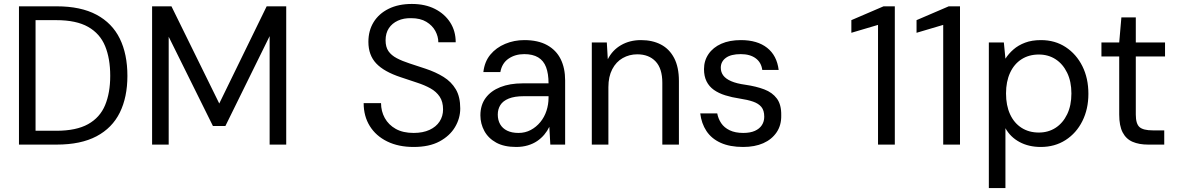

<svg xmlns="http://www.w3.org/2000/svg" viewBox="-20 -732 5960 972"><path d="M76 0V-700H267Q389 -700 468.5 -657.5Q548 -615 586.5 -536.5Q625 -458 625 -348Q625 -240 586.5 -162Q548 -84 468.5 -42Q389 0 267 0ZM160 -70H265Q366 -70 426 -103.5Q486 -137 512 -199.5Q538 -262 538 -348Q538 -436 512 -499Q486 -562 426 -596Q366 -630 265 -630H160Z M750 0V-700H848L1090 -208L1330 -700H1429V0H1345V-549L1121 -94H1058L834 -546V0Z M2074 12Q1997 12 1940 -16Q1883 -44 1852 -94Q1821 -144 1821 -210H1909Q1909 -169 1928 -134.5Q1947 -100 1983.5 -79.5Q2020 -59 2074 -59Q2121 -59 2154.5 -74.5Q2188 -90 2205.5 -117Q2223 -144 2223 -178Q2223 -217 2206 -242.5Q2189 -268 2159.5 -284.5Q2130 -301 2091.5 -313.5Q2053 -326 2009 -341Q1924 -369 1884.5 -411Q1845 -453 1845 -520Q1845 -577 1871.5 -620Q1898 -663 1947.5 -687.5Q1997 -712 2065 -712Q2132 -712 2181.5 -687Q2231 -662 2259 -618.5Q2287 -575 2287 -518H2199Q2199 -547 2184 -575Q2169 -603 2138.5 -621.5Q2108 -640 2062 -640Q2024 -641 1994.5 -627.5Q1965 -614 1948.5 -589Q1932 -564 1932 -528Q1932 -494 1946.5 -473Q1961 -452 1988.5 -437.5Q2016 -423 2053 -411Q2090 -399 2135 -384Q2186 -367 2225.5 -342.5Q2265 -318 2287.5 -280Q2310 -242 2310 -183Q2310 -133 2283.5 -88.5Q2257 -44 2205 -16Q2153 12 2074 12Z M2593 12Q2532 12 2492 -10Q2452 -32 2432 -69Q2412 -106 2412 -148Q2412 -200 2438.5 -236Q2465 -272 2513 -291Q2561 -310 2625 -310H2757Q2757 -359 2744.5 -392Q2732 -425 2704.5 -441.5Q2677 -458 2634 -458Q2588 -458 2554.5 -435Q2521 -412 2513 -367H2427Q2433 -420 2462.5 -455.5Q2492 -491 2537.5 -510Q2583 -529 2634 -529Q2704 -529 2750 -503.5Q2796 -478 2818.5 -432.5Q2841 -387 2841 -325V0H2766L2761 -90Q2751 -69 2735.5 -50.5Q2720 -32 2699.5 -18Q2679 -4 2652 4Q2625 12 2593 12ZM2605 -59Q2639 -59 2667 -74Q2695 -89 2715.5 -114Q2736 -139 2746.5 -171Q2757 -203 2757 -237V-245H2632Q2585 -245 2555.5 -233Q2526 -221 2513 -200Q2500 -179 2500 -152Q2500 -124 2512 -103Q2524 -82 2547.5 -70.5Q2571 -59 2605 -59Z M2976 0V-517H3052L3057 -432Q3080 -478 3124 -503.5Q3168 -529 3225 -529Q3283 -529 3326 -506.5Q3369 -484 3393 -438Q3417 -392 3417 -322V0H3333V-313Q3333 -385 3299 -421Q3265 -457 3206 -457Q3166 -457 3132.5 -438Q3099 -419 3079.5 -381.5Q3060 -344 3060 -291V0Z M3742 12Q3675 12 3628.5 -9Q3582 -30 3556.5 -68.5Q3531 -107 3525 -158H3611Q3616 -131 3631 -108.5Q3646 -86 3674 -72.5Q3702 -59 3743 -59Q3778 -59 3801.5 -69.5Q3825 -80 3837 -98.5Q3849 -117 3849 -141Q3849 -173 3834.5 -190.5Q3820 -208 3792.5 -217.5Q3765 -227 3725 -233Q3685 -239 3651.5 -249.5Q3618 -260 3594 -277Q3570 -294 3557 -320Q3544 -346 3544 -382Q3544 -425 3567 -458.5Q3590 -492 3631.5 -510.5Q3673 -529 3731 -529Q3814 -529 3863.5 -490Q3913 -451 3922 -378H3839Q3834 -416 3805.5 -437Q3777 -458 3730 -458Q3680 -458 3654.5 -439Q3629 -420 3629 -389Q3629 -367 3641.5 -350Q3654 -333 3681.5 -321Q3709 -309 3753 -303Q3808 -295 3849 -279.5Q3890 -264 3913 -233Q3936 -202 3935 -148Q3936 -98 3911.5 -62Q3887 -26 3844 -7Q3801 12 3742 12Z M4425 0V-606L4290 -566V-630L4453 -700H4510V0Z M4755 0V-606L4620 -566V-630L4783 -700H4840V0Z M4986 220V-517H5062L5070 -435Q5086 -460 5110.5 -481.5Q5135 -503 5169.5 -516Q5204 -529 5250 -529Q5321 -529 5375 -493.5Q5429 -458 5459.5 -397Q5490 -336 5490 -257Q5490 -180 5459.5 -119Q5429 -58 5374.5 -23Q5320 12 5249 12Q5188 12 5141.5 -13Q5095 -38 5070 -83V220ZM5239 -61Q5287 -61 5324 -85Q5361 -109 5382.5 -153.5Q5404 -198 5404 -259Q5404 -319 5382.5 -363.5Q5361 -408 5324 -432Q5287 -456 5239 -456Q5189 -456 5151.5 -432Q5114 -408 5093.5 -363.5Q5073 -319 5073 -259Q5073 -198 5093.5 -153.5Q5114 -109 5151.5 -85Q5189 -61 5239 -61Z M5792 0Q5747 0 5714 -14Q5681 -28 5663.5 -61.5Q5646 -95 5646 -152V-446H5556V-517H5646L5657 -644H5730V-517H5878V-446H5730V-152Q5730 -105 5749 -88.5Q5768 -72 5816 -72H5874V0Z"/></svg>

Font: DM Sans 11pt
Style: Regular
Weight: 400
Version: Version 4.004;gftools[0.9.30]